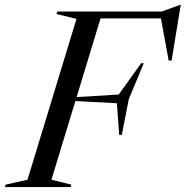

<svg xmlns="http://www.w3.org/2000/svg" viewBox="-59 -762 756 782"><path d="M150.5 -30 231.5 -10 229 0H-39L-36 -10L53 -30L252.5 -685L171 -705L174 -715H600L673.5 -742H677L640 -515.5H628L596.5 -687H350.5L253 -366.5L424.5 -377L516 -504.5H526.5L465.5 -358L437 -212.5H426.5L417 -341.5L248 -350.5Z"/></svg>

Font: Newsreader 72pt
Style: Italic
Weight: 400
Italic angle: -17°
Designer: Hugues Gentile
Foundry: Production Type
Version: Version 1.003; ttfautohint (v1.8.3)